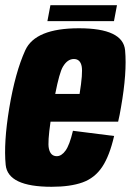

<svg xmlns="http://www.w3.org/2000/svg" viewBox="-20 -712 503 737"><path d="M178 5Q10 5 1.8 -79.2Q-6.5 -163.5 15.5 -297Q38.5 -434.5 77 -519Q115.5 -603.5 283 -603.5Q452.5 -603.5 460.2 -518.8Q468 -434 444.5 -300.5Q439.5 -270 433.5 -245H174Q162.5 -165.5 167.5 -142.5Q173.5 -112.5 198 -112.5Q216 -112.5 231.5 -133.8Q247 -155 260 -210L418 -190Q400.5 -113.5 372 -71Q343.5 -28.5 296.8 -11.8Q250 5 178 5ZM192 -351.5H285.5Q298.5 -431.5 293.5 -457.5Q288 -485.5 263.5 -485.5Q239 -485.5 221.5 -456Q208 -433.5 192 -351.5ZM162 -631 173.5 -692H429L417.5 -631Z"/></svg>

Font: Anybody Condensed ExtraBold
Style: Italic
Weight: 800
Width: 3
Italic angle: -10°
Designer: Tyler Finck
Foundry: Etcetera Type Company
Version: Version 1.010; ttfautohint (v1.8.3) -l 8 -r 50 -G 200 -x 14 